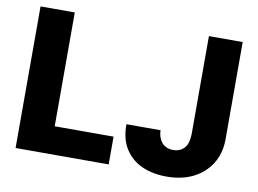

<svg xmlns="http://www.w3.org/2000/svg" viewBox="-78 -844 1305 971"><g transform="rotate(10 574.0 -358.5)"><path d="M533.2 0H55.2V-727.1H231V-142.6H533.2ZM919.9 -224.6V-727.1H1093.3V-224.6Q1092.3 -153.3 1059.1 -101.1Q1025.4 -47.9 967.3 -19Q909.2 9.8 831.5 9.8Q761.7 9.8 707.5 -13.7Q651.4 -38.1 619.1 -87.9Q585.9 -138.2 586.4 -215.8H761.7Q762.2 -189 772.9 -168.5Q782.2 -148.9 799.8 -138.7Q817.4 -128.4 841.3 -128.4Q865.7 -128.4 883.8 -139.6Q902.3 -151.4 910.6 -171.4Q918.9 -191.9 919.9 -224.6Z"/></g></svg>

Font: My Font
Style: Regular
Weight: 500
Designer: Rasmus Andersson
Foundry: rsms
Version: Version 0.001